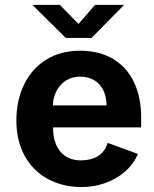

<svg xmlns="http://www.w3.org/2000/svg" viewBox="-20 -744 620 774"><path d="M302.5 -539.5Q381.5 -539.5 437 -505.8Q492.5 -472 520.8 -411.5Q549 -351 549 -271V-230.5H194Q193.5 -169 223.2 -133.2Q253 -97.5 306.5 -97.5Q347 -97.5 375 -114.8Q403 -132 414 -168L536 -123.5Q518.5 -82 483.5 -51.8Q448.5 -21.5 403.2 -5.8Q358 10 310 10Q232 10 172 -23Q112 -56 79 -116.8Q46 -177.5 46 -258.5Q46 -338.5 76.8 -402.5Q107.5 -466.5 165.5 -503Q223.5 -539.5 302.5 -539.5ZM409.5 -319Q409.5 -352 397.5 -378.2Q385.5 -404.5 361.2 -419.8Q337 -435 302.5 -435Q269.5 -435 244.8 -418.5Q220 -402 206.8 -375.5Q193.5 -349 193.5 -319ZM110.5 -724.5H221L296.5 -647.5L363.5 -724.5H480.5L349 -591H245Z"/></svg>

Font: 1883 Sans
Style: Bold
Weight: 700
Designer: 1883 Sans project is a fork of Public Sans.
Version: Version 1.009